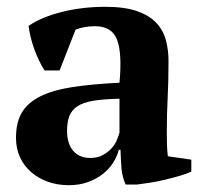

<svg xmlns="http://www.w3.org/2000/svg" viewBox="-20 -532 597 564"><path d="M470 -145Q470 -123 470.5 -107Q471 -91 473 -73L542 -63V-28Q530 -22 509.5 -16Q489 -10 466.5 -4.5Q444 1 422 4.5Q400 8 383 10H349Q339 -13 337 -36Q335 -59 334 -92H329Q324 -72 312 -53.5Q300 -35 281.5 -20.5Q263 -6 238 3Q213 12 182 12Q149 12 121 2Q93 -8 72 -26Q51 -44 39 -69.5Q27 -95 27 -127Q27 -172 44 -201Q61 -230 97.5 -248.5Q134 -267 191.5 -276Q249 -285 331 -289Q339 -375 324 -415Q309 -455 259 -455Q228 -455 202 -445L155 -325H111Q103 -337 95.5 -352.5Q88 -368 81.5 -385.5Q75 -403 70.5 -421Q66 -439 64 -456Q102 -482 162 -497Q222 -512 289 -512Q346 -512 382 -499.5Q418 -487 438.5 -465.5Q459 -444 467 -415Q475 -386 475 -353Q475 -293 472.5 -244.5Q470 -196 470 -145ZM245 -68Q266 -68 281 -76Q296 -84 306.5 -95Q317 -106 322.5 -119Q328 -132 331 -142V-242Q284 -241 254 -236Q224 -231 207 -219.5Q190 -208 183.5 -190.5Q177 -173 177 -148Q177 -110 195 -89Q213 -68 245 -68Z"/></svg>

Font: PT Serif
Style: Bold
Weight: 700
Designer: A.Korolkova, O.Umpeleva, V.Yefimov
Foundry: ParaType Ltd
Version: Version 1.000W OFL; ttfautohint (v1.6)